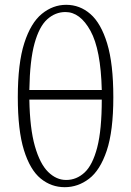

<svg xmlns="http://www.w3.org/2000/svg" viewBox="-20 -765 544 798"><path d="M249 13Q193 13 149 -23Q105 -59 79.5 -141Q54 -223 54 -361Q54 -502 81 -586Q108 -670 154 -707.5Q200 -745 255 -745Q312 -745 356 -706.5Q400 -668 425.5 -584Q451 -500 451 -361Q451 -220 423.5 -138.5Q396 -57 350 -22Q304 13 249 13ZM252 -715Q210 -715 176.5 -685Q143 -655 123.5 -584.5Q104 -514 102 -391H403Q399 -559 356 -637Q313 -715 252 -715ZM255 -17Q298 -17 331.5 -48Q365 -79 384 -152Q403 -225 403 -351H102Q104 -231 125 -157.5Q146 -84 180 -50.5Q214 -17 255 -17Z"/></svg>

Font: Source Serif Pro Light
Style: Regular
Weight: 300
Designer: Frank Grießhammer
Foundry: Adobe Systems Incorporated
Version: Version 3.001;hotconv 1.0.111;makeotfexe 2.5.65597